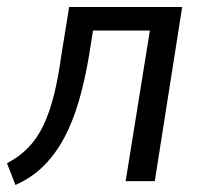

<svg xmlns="http://www.w3.org/2000/svg" viewBox="-20 -516 585 547"><path d="M24 11 0 -51Q36 -70 61 -96Q86 -122 103.5 -158.5Q121 -195 133.5 -244.5Q146 -294 155 -360L177 -496H499L421 0H338L407 -429H245L234 -360Q222 -287 204.5 -227.5Q187 -168 162.5 -122.5Q138 -77 104.5 -43.5Q71 -10 24 11Z"/></svg>

Font: Nunito Sans 7pt Condensed
Style: Italic
Weight: 400
Width: 3
Italic angle: -9°
Designer: Vernon Adams
Foundry: Vernon Adams
Version: Version 3.101;gftools[0.9.27]